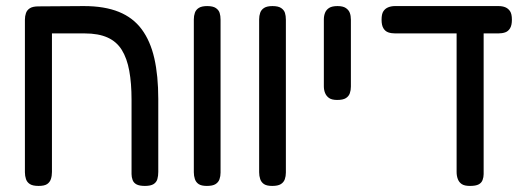

<svg xmlns="http://www.w3.org/2000/svg" viewBox="-20 -602 1751 632"><path d="M107 10Q88 10 78.5 4Q69 -2 65.5 -12.5Q62 -23 62 -35V-537Q62 -549 65.5 -559Q69 -569 78.5 -575Q88 -581 107 -581L256 -582Q324 -582 371 -563Q418 -544 446.5 -505.5Q475 -467 488 -410Q501 -353 501 -276V-36Q501 -23 498 -12.5Q495 -2 485.5 4Q476 10 457 10Q439 10 429.5 5Q420 0 416.5 -9.5Q413 -19 413 -29V-274Q413 -328 405.5 -369Q398 -410 381 -437.5Q364 -465 334 -478.5Q304 -492 259 -492H151V-36Q151 -23 147.5 -12.5Q144 -2 135 4Q126 10 107 10Z M661 10Q643 10 634 4Q625 -2 621.5 -12.5Q618 -23 618 -35V-538Q618 -550 621.5 -560Q625 -570 634.5 -576Q644 -582 662 -582Q681 -582 690.5 -575.5Q700 -569 703 -559.5Q706 -550 706 -537V-34Q706 -22 702.5 -12Q699 -2 689.5 4Q680 10 661 10Z M876 10Q858 10 849 4Q840 -2 836.5 -12.5Q833 -23 833 -35V-538Q833 -550 836.5 -560Q840 -570 849.5 -576Q859 -582 877 -582Q896 -582 905.5 -575.5Q915 -569 918 -559.5Q921 -550 921 -537V-34Q921 -22 917.5 -12Q914 -2 904.5 4Q895 10 876 10Z M1090 -273Q1072 -273 1063 -279.5Q1054 -286 1050 -296Q1046 -306 1046 -318V-538Q1046 -550 1050 -560Q1054 -570 1063.5 -576Q1073 -582 1091 -582Q1109 -582 1118.5 -575.5Q1128 -569 1131.5 -559.5Q1135 -550 1135 -537V-317Q1135 -305 1131.5 -295Q1128 -285 1118.5 -279Q1109 -273 1090 -273Z M1281 -492Q1268 -492 1258 -495.5Q1248 -499 1242 -509Q1236 -519 1236 -537Q1236 -556 1242 -565Q1248 -574 1258 -578Q1268 -582 1280 -582H1621Q1634 -582 1643.5 -578Q1653 -574 1659 -565Q1665 -556 1665 -537Q1665 -519 1659 -509Q1653 -499 1643 -495.5Q1633 -492 1620 -492ZM1527 10Q1509 10 1500 4Q1491 -2 1487 -12.5Q1483 -23 1483 -36V-503L1572 -501V-29Q1572 -19 1568.5 -9.5Q1565 0 1555.5 5Q1546 10 1527 10Z"/></svg>

Font: Fredoka SemiCondensed
Style: Regular
Weight: 400
Width: 4
Designer: Ben Nathan
Foundry: Milena B. Brandão, Ben Nathan
Version: Version 2.001